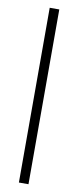

<svg xmlns="http://www.w3.org/2000/svg" viewBox="-88 -788 333 819"><g transform="rotate(10 79.0 -378.5)"><path d="M58 0V-757H99.5V0Z"/></g></svg>

Font: Russolo 10pt ExtraLight
Style: Regular
Weight: 200
Designer: Micah Stupak-Hahn
Version: Version 1.000